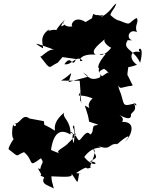

<svg xmlns="http://www.w3.org/2000/svg" viewBox="-20 -965 834 1103"><path d="M376 -147C351 -115 289 -98 324 -83C324 -83 273 -102 273 -104C288 -206 329 -227 385 -192C387 -276 337 -285 348 -318C294 -272 292 -239 296 -214C206 -271 202 -257 172 -224C221 -237 245 -191 232 -269L150 -284C105 -318 96 -245 60 -257C87 -252 60 -225 56 -251C36 -168 67 -140 77 -187C75 -196 28 -124 29 -108C96 -56 65 -71 118 -91C179 -41 136 4 215 -56C236 -26 219 -36 211 7C175 -15 237 48 209 43C278 66 207 77 261 22C186 94 259 97 289 118C277 63 280 99 275 48C356 51 404 56 390 31C433 91 422 99 435 30C411 26 483 41 417 29C510 -31 453 21 506 -5C478 4 546 -87 516 -113C523 -64 558 -65 494 -37C560 -38 521 8 464 -63C521 -143 587 -103 545 -125C623 -99 597 -141 656 -136C605 -136 606 -135 657 -139C660 -145 758 -224 698 -150C726 -174 775 -268 680 -265C669 -256 708 -276 666 -305C752 -255 729 -321 732 -304C733 -326 784 -325 735 -395C775 -323 767 -384 747 -369C671 -349 701 -368 663 -456C656 -497 658 -461 675 -460C764 -482 705 -462 743 -475C734 -486 712 -542 712 -531C710 -577 744 -618 658 -547C727 -595 705 -569 767 -593C719 -624 725 -683 786 -665C758 -684 815 -719 785 -604C748 -688 670 -680 721 -744C652 -766 679 -729 739 -734C701 -744 722 -804 767 -780C749 -820 783 -840 764 -862C710 -829 738 -817 668 -846C634 -850 600 -899 614 -874C613 -896 639 -911 648 -945C625 -933 620 -894 540 -855C609 -897 555 -862 516 -885C499 -839 505 -839 563 -865C528 -882 570 -895 468 -836C494 -840 442 -805 490 -825C402 -898 377 -804 401 -815C333 -796 331 -878 351 -817C362 -840 302 -777 353 -853C345 -846 257 -752 320 -774C304 -819 237 -769 265 -798C195 -754 235 -698 226 -688C159 -728 184 -718 299 -677C260 -696 214 -625 209 -643C278 -554 254 -579 312 -605L339 -637L417 -626C393 -566 392 -659 350 -596C395 -588 415 -652 454 -618C428 -598 427 -660 530 -651C491 -673 561 -719 591 -748C555 -729 614 -690 619 -691C568 -623 520 -661 587 -655C507 -559 566 -555 559 -607C528 -522 571 -566 553 -515C519 -507 496 -520 587 -477C559 -561 529 -545 577 -570C600 -558 612 -532 598 -548C516 -488 496 -512 456 -549C509 -515 485 -529 374 -493C399 -578 397 -539 331 -502L438 -501L447 -371C437 -424 442 -312 441 -436C422 -397 428 -433 512 -400C459 -351 525 -328 469 -358C465 -353 484 -323 492 -266C583 -238 526 -252 518 -240C509 -223 518 -204 498 -192C475 -230 442 -150 432 -160C395 -196 416 -270 398 -236C426 -186 383 -116 419 -114C363 -203 438 -192 364 -215L416 -187Z"/></svg>

Font: Hussar Lance
Style: ExBdObl
Weight: 700
Foundry: Cannot Into Space Fonts, PlusOne Fonts
Version: Version 2.270